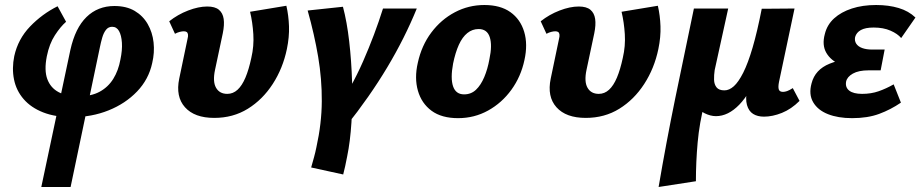

<svg xmlns="http://www.w3.org/2000/svg" viewBox="-20 -458 3677 767"><path d="M145 289 261 -258Q271 -303 287 -335.5Q303 -368 325.5 -390Q348 -412 376 -423Q404 -434 437 -434Q485 -434 518 -414.5Q551 -395 570 -362Q589 -329 593.5 -288.5Q598 -248 588 -206Q574 -141 527.5 -92.5Q481 -44 413.5 -17Q346 10 268 10Q201 10 152.5 -9Q104 -28 74.5 -62Q45 -96 36 -140.5Q27 -185 37 -234Q52 -302 100 -352Q148 -402 210 -433L244 -371Q222 -352 199.5 -317.5Q177 -283 167 -233Q156 -177 169 -142Q182 -107 214 -90Q246 -73 292 -73Q344 -73 378 -91.5Q412 -110 432.5 -143Q453 -176 461 -220Q469 -258 467 -287.5Q465 -317 455.5 -334Q446 -351 428 -351Q413 -351 403.5 -339Q394 -327 388.5 -308Q383 -289 379 -269L262 289Z M836 13Q757 13 719 -29.5Q681 -72 696 -144L729 -302Q732 -313 731 -320Q730 -327 726 -330Q722 -333 714 -333Q707 -333 697.5 -330.5Q688 -328 679 -323L656 -373Q690 -400 731.5 -416Q773 -432 808 -432Q839 -432 854.5 -419Q870 -406 873.5 -382.5Q877 -359 870 -325L839 -179Q829 -132 843 -107.5Q857 -83 888 -83Q911 -83 929 -99.5Q947 -116 960.5 -148Q974 -180 984 -227Q995 -274 992 -321.5Q989 -369 979 -411L1124 -435Q1133 -396 1134.5 -353Q1136 -310 1126 -262Q1110 -185 1069.5 -122.5Q1029 -60 970 -23.5Q911 13 836 13Z M1362 47 1313 -1Q1384 -107 1430.5 -213Q1477 -319 1510 -424H1645Q1597 -306 1527 -189Q1457 -72 1362 47ZM1351 239 1223 211Q1229 190 1234.5 170Q1240 150 1244 130Q1265 35 1265.5 -53.5Q1266 -142 1251 -231Q1236 -320 1209 -416L1350 -431Q1366 -371 1375 -292.5Q1384 -214 1386.5 -130.5Q1389 -47 1384 30.5Q1379 108 1367 166Q1363 188 1359 205.5Q1355 223 1351 239Z M1810 14Q1744 14 1704 -15.5Q1664 -45 1649.5 -95.5Q1635 -146 1649 -207Q1664 -276 1703 -328Q1742 -380 1797 -409Q1852 -438 1915 -438Q1979 -438 2019 -409.5Q2059 -381 2074 -331Q2089 -281 2075 -218Q2061 -152 2023 -99.5Q1985 -47 1930 -16.5Q1875 14 1810 14ZM1834 -81Q1862 -81 1881.5 -99.5Q1901 -118 1914.5 -150Q1928 -182 1935 -221Q1947 -277 1936.5 -309.5Q1926 -342 1892 -342Q1867 -342 1847 -326Q1827 -310 1813 -279Q1799 -248 1790 -204Q1779 -145 1790 -113Q1801 -81 1834 -81Z M2320 13Q2241 13 2203 -29.5Q2165 -72 2180 -144L2213 -302Q2216 -313 2215 -320Q2214 -327 2210 -330Q2206 -333 2198 -333Q2191 -333 2181.5 -330.5Q2172 -328 2163 -323L2140 -373Q2174 -400 2215.5 -416Q2257 -432 2292 -432Q2323 -432 2338.5 -419Q2354 -406 2357.5 -382.5Q2361 -359 2354 -325L2323 -179Q2313 -132 2327 -107.5Q2341 -83 2372 -83Q2395 -83 2413 -99.5Q2431 -116 2444.5 -148Q2458 -180 2468 -227Q2479 -274 2476 -321.5Q2473 -369 2463 -411L2608 -435Q2617 -396 2618.5 -353Q2620 -310 2610 -262Q2594 -185 2553.5 -122.5Q2513 -60 2454 -23.5Q2395 13 2320 13Z M2611 289Q2641 113 2677.5 -65.5Q2714 -244 2752 -424H2889L2835 -178Q2832 -158 2832.5 -139.5Q2833 -121 2842.5 -109Q2852 -97 2874 -97Q2893 -97 2911.5 -113.5Q2930 -130 2949 -167.5Q2968 -205 2986.5 -268Q3005 -331 3023 -423H3085Q3055 -276 3016.5 -181Q2978 -86 2933.5 -40Q2889 6 2840 6Q2829 6 2817.5 3Q2806 0 2795 -5.5Q2784 -11 2775 -18.5Q2766 -26 2761 -36L2794 -44Q2774 33 2767 111Q2760 189 2760 266ZM3032 8Q3006 8 2988.5 -3Q2971 -14 2964 -38.5Q2957 -63 2965 -103L3032 -423L3154 -424L3092 -131Q3088 -111 3091 -101Q3094 -91 3108 -91Q3115 -91 3124 -94Q3133 -97 3147 -106L3174 -55Q3141 -22 3103.5 -7Q3066 8 3032 8Z M3384 14Q3328 14 3287.5 -2Q3247 -18 3228.5 -49.5Q3210 -81 3222 -125Q3236 -180 3294 -203.5Q3352 -227 3431 -227L3425 -183Q3377 -183 3338 -199.5Q3299 -216 3281 -247Q3263 -278 3275 -322Q3284 -359 3312 -384.5Q3340 -410 3383 -424Q3426 -438 3480 -438Q3530 -438 3570 -426Q3610 -414 3637 -388L3580 -306Q3566 -323 3537.5 -335.5Q3509 -348 3470 -348Q3437 -348 3419 -338Q3401 -328 3396 -310Q3393 -295 3400.5 -283.5Q3408 -272 3424.5 -266Q3441 -260 3465 -260H3514L3498 -177H3450Q3410 -177 3387 -164Q3364 -151 3360 -132Q3356 -109 3372.5 -96Q3389 -83 3424 -83Q3460 -83 3490 -93.5Q3520 -104 3550 -121L3579 -48Q3538 -20 3492 -3Q3446 14 3384 14Z"/></svg>

Font: Ysabeau Infant ExtraBold
Style: Italic
Weight: 800
Italic angle: -12°
Designer: Christian Thalmann (Catharsis Fonts)
Version: Version 2.001;gftools[0.9.30]; featfreeze: ss01,ss02,lnum